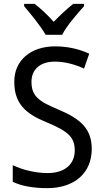

<svg xmlns="http://www.w3.org/2000/svg" viewBox="-20 -964 539 994"><path d="M216 -784H302C324 -829 380 -893 415 -932V-944H359C324 -916 294 -888 258 -851C227 -886 190 -921 159 -944H105V-932C140 -890 192 -828 216 -784ZM455 -193C455 -298 396 -349 282 -397C178 -440 143 -468 143 -541C143 -602 185 -645 264 -645C317 -645 369 -630 415 -609L442 -686C395 -708 335 -724 265 -724C140 -724 53 -652 54 -540C54 -428 112 -375 221 -331C332 -285 367 -254 367 -185C367 -116 318 -68 226 -68C162 -68 93 -86 46 -109V-23C90 -1 153 10 225 10C365 10 455 -68 455 -193Z"/></svg>

Font: Noto Sans Arabic UI SmCn
Style: Regular
Weight: 400
Width: 4
Designer: Monotype Design Team, Nadine Chahine and Nizar Qandah
Foundry: Monotype Imaging Inc.
Version: Version 2.010